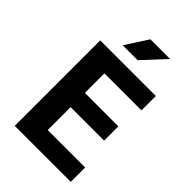

<svg xmlns="http://www.w3.org/2000/svg" viewBox="-242 -910 1001 1001"><g transform="rotate(45 258.5 -409.5)"><path d="M69 -630H479V-524H206V-380H453V-275H206V-106H482V0H69ZM280 -695H170L250 -819H395Z"/></g></svg>

Font: Mukta Malar
Style: Bold
Weight: 700
Designer: Aadarsh Rajan, Girish Dalvi, Yashodeep Gholap
Foundry: Ek Type
Version: Version 2.538;PS 1.000;hotconv 16.6.51;makeotf.lib2.5.65220;